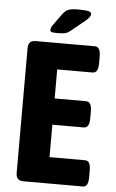

<svg xmlns="http://www.w3.org/2000/svg" viewBox="-59 -915 575 955"><g transform="rotate(5 228.5 -437.5)"><path d="M58 -40V-660Q58 -681 67 -690.5Q76 -700 95 -700H390Q405 -700 412 -688Q419 -676 419 -650V-619Q419 -593 412 -581Q405 -569 390 -569H214V-424H370Q385 -424 392 -412Q399 -400 399 -374V-343Q399 -317 392 -305Q385 -293 370 -293H214V-131H391Q406 -131 412.5 -119Q419 -107 419 -81V-50Q419 -24 412.5 -12Q406 0 391 0H95Q76 0 67 -9.5Q58 -19 58 -40ZM163 -761Q163 -773 174 -788L215 -845Q229 -864 245 -869.5Q261 -875 292 -875Q328 -875 343 -871.5Q358 -868 358 -857Q358 -843 331 -821L267 -769Q252 -756 239 -752.5Q226 -749 198 -749Q176 -749 169.5 -752Q163 -755 163 -761Z"/></g></svg>

Font: Asap Condensed
Style: Bold
Weight: 700
Designer: Pablo Cosgaya
Foundry: Omnibus-Type
Version: Version 1.010; ttfautohint (v1.8)